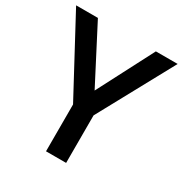

<svg xmlns="http://www.w3.org/2000/svg" viewBox="-166 -841 924 969"><g transform="rotate(30 296.0 -357.0)"><path d="M295.9 -388.2 464.8 -713.9H591.8L354 -276.9V0H236.8V-272.9L0 -713.9H127Z"/></g></svg>

Font: f41525491657056   
Style: Regular
Weight: 600
Foundry: Ascender Corporation
Version: Version 1.10